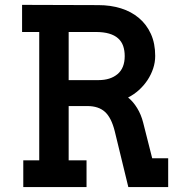

<svg xmlns="http://www.w3.org/2000/svg" viewBox="-20 -761 755 781"><path d="M502 0 446.8 -227.1Q433.1 -282.2 407 -305.9Q380.9 -329.6 335.4 -329.6H259.3V-108.9H332V0H74.7V-108.9H139.6V-630.9H69.8V-741.2L380.4 -740.2Q429.7 -740.2 471.9 -727.1Q514.2 -713.9 545.2 -687.7Q576.2 -661.6 593.8 -623Q611.3 -584.5 611.3 -533.7Q611.3 -507.3 603 -482.4Q594.7 -457.5 580.1 -435.3Q565.4 -413.1 545.2 -394.8Q524.9 -376.5 501 -364.3Q521.5 -348.1 537.8 -321.5Q554.2 -294.9 562.5 -261.7L599.1 -117.2H664.1V0ZM369.1 -630.9H259.3V-435.1H380.4Q429.2 -435.1 458.3 -459.7Q487.3 -484.4 487.3 -532.7Q487.3 -555.7 481 -574Q474.6 -592.3 460.4 -605Q446.3 -617.7 423.8 -624.3Q401.4 -630.9 369.1 -630.9Z"/></svg>

Font: Twentytwelve Slab
Style: TwentytwelveSlab
Weight: 700
Designer: Domenico Catapano
Version: Version 1.00 2012